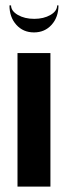

<svg xmlns="http://www.w3.org/2000/svg" viewBox="-20 -692 252 712"><path d="M191.9 -671.9H196.8Q196.8 -628.4 171.4 -600.1Q146 -571.8 106 -571.8Q65.9 -571.8 40.5 -600.1Q15.1 -628.4 15.1 -671.9H21Q21 -651.4 46.1 -636.7Q71.3 -622.1 106.9 -622.1Q142.1 -622.1 167 -636.5Q191.9 -650.9 191.9 -671.9ZM44.9 -495.1H167V0H44.9Z"/></svg>

Font: Moniqa Black Display
Style: Regular
Weight: 900
Designer: Rajesh Rajput
Foundry: Rajesh Rajput
Version: Version 1.000